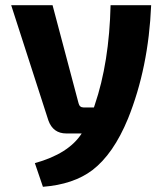

<svg xmlns="http://www.w3.org/2000/svg" viewBox="-20 -513 618 738"><path d="M561 -493Q551 -253 472 -57Q416 79 335 141Q262 196 145 205L114 114Q244 78 294 0H235Q184 0 166 -50L23 -493H182L282 -116Q286 -100 301 -100H341L344 -109Q400 -273 405 -493Z"/></svg>

Font: Taylor Sans Bold LRS
Style: Bold
Weight: 700
Italic angle: -8°
Designer: Natanael Gama
Version: Version 1.001 September 8, 2015